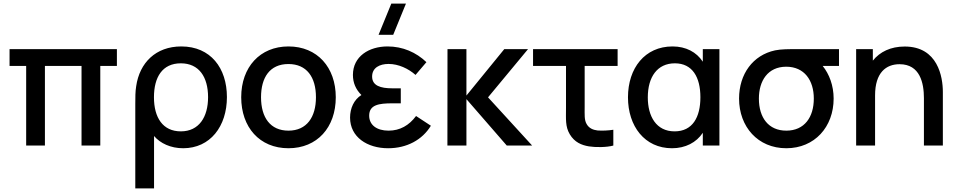

<svg xmlns="http://www.w3.org/2000/svg" viewBox="-20 -815 5359 1075"><path d="M231.5 0V-446H436.5V0H541.5V-446H634.5V-540H33.5V-446H126.5V0Z M842.5 240V-53.5C877.5 -12.5 935.5 15 1005.5 15C1157 15 1250.5 -107.5 1250.5 -271.5C1250.5 -433.5 1159.5 -555 995 -555C852 -555 761.5 -463.5 742.5 -332.5C737.5 -302.5 737.5 -269.5 737.5 -233.5V240ZM992.5 -79.5C891.5 -79.5 842 -156.5 842 -270.5C842 -383 889 -460.5 992.5 -460.5C1094.5 -460.5 1145 -383.5 1145 -271C1145 -159.5 1094 -79.5 992.5 -79.5Z M1595 15C1756 15 1860 -101.5 1860 -270.5C1860 -437.5 1757 -555 1595 -555C1436 -555 1330.5 -439.5 1330.5 -270.5C1330.5 -103 1433 15 1595 15ZM1595 -83.5C1494 -83.5 1441.5 -156.5 1441.5 -270.5C1441.5 -380.5 1490 -456.5 1595 -456.5C1697 -456.5 1749 -383.5 1749 -270.5C1749 -160 1698 -83.5 1595 -83.5Z M2099.5 -620H2181.5L2253 -795H2171ZM2153 15C2258 15 2344.5 -32 2392.5 -111L2309.5 -165.5C2270.5 -113 2219.5 -83.5 2155.5 -83.5C2089 -83.5 2047 -115.5 2047 -167.5C2047 -228.5 2102 -236.5 2176 -236.5H2224V-320.5H2176.5C2111 -320.5 2063.5 -335 2063.5 -386.5C2063.5 -436 2106 -457 2155.5 -457C2211.5 -457 2267 -430.5 2306.5 -395.5L2367.5 -467C2310 -522 2235 -555 2150 -555C2046 -555 1956 -499.5 1956 -395.5C1956 -352 1971.5 -315 2003.5 -283C1961.5 -257 1940 -208.5 1940 -156.5C1940 -47.5 2036 15 2153 15Z M2591.5 0V-260L2817.5 0H2959.5L2712.5 -270L2936.5 -540H2803.5L2591.5 -280V-540H2485.5L2485 0Z M3277 4.5C3313.5 10.5 3375.5 10.5 3414 0V-88.5C3386 -84 3353 -82.5 3325.5 -84.5C3301 -87.5 3278 -96.5 3264.5 -120.5C3251 -143.5 3253.5 -172.5 3253.5 -217.5V-446H3438V-540H2964.5V-446H3149V-212.5C3149 -148 3144.5 -106.5 3170 -63.5C3197 -18 3236 -2.5 3277 4.5Z M3742.5 15C3817.5 15 3879 -17 3915 -71.5V0H4008V-540H3915V-469.5C3879.5 -523.5 3820.5 -555 3745.5 -555C3590.5 -555 3496 -433.5 3496 -270C3496 -108.5 3589.5 15 3742.5 15ZM3757 -79.5C3654 -79.5 3607 -164 3607 -269.5C3607 -384.5 3660.5 -460.5 3758.5 -460.5C3857 -460.5 3901.5 -382.5 3901.5 -270.5C3901.5 -158.5 3857.5 -79.5 3757 -79.5Z M4382.5 15C4541 15 4647.5 -104.5 4647.5 -263C4647.5 -336 4623 -400.5 4586 -446H4677.5V-540H4449C4395.5 -540 4352.5 -540 4319.5 -533C4196 -506.5 4118 -401 4118 -263C4118 -105.5 4223 15 4382.5 15ZM4382.5 -83.5C4283 -83.5 4229 -156 4229 -263C4229 -362 4278.5 -441.5 4382.5 -441.5C4483.5 -441 4536.5 -365.5 4536.5 -263C4536.5 -159.5 4484.5 -83.5 4382.5 -83.5Z M4879.5 0V-281C4879.5 -409 4941.5 -455.5 5016.5 -455.5C5131.5 -455.5 5153 -349.5 5153 -265.5V0H5259V-300C5259 -383.5 5231.5 -554.5 5045.5 -554.5C4967 -554.5 4906.5 -525 4867 -475.5V-540H4773.5V0Z"/></svg>

Font: Manrope SemiBold
Style: Regular
Weight: 600
Designer: Mikhail Sharanda
Foundry: Mikhail Sharanda
Version: Version 4.505